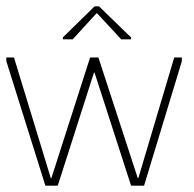

<svg xmlns="http://www.w3.org/2000/svg" viewBox="-20 -585 611 605"><path d="M123 0 0 -392V-404H24L140 -24H142L264 -404H290L414 -24H416L529 -404H553V-392L434 0H393L278 -356H276L162 0ZM178 -461V-467L278 -565H292L393 -467V-461H362L286 -543H284L209 -461Z"/></svg>

Font: Darker Grotesque Light
Style: Regular
Weight: 300
Designer: Gabriel Lam
Foundry: TypeRant
Version: Version 1.000;gftools[0.9.28]